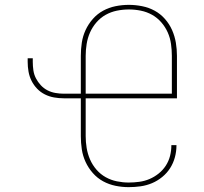

<svg xmlns="http://www.w3.org/2000/svg" viewBox="-20 -763 840 791"><path d="M510 8Q483 8 456 2.5Q429 -3 405 -16Q381 -29 362.5 -50Q344 -71 332.5 -96Q321 -121 317 -148Q313 -175 313 -202V-358H243Q223 -358 203 -361.5Q183 -365 165 -374Q147 -383 133 -397.5Q119 -412 110 -430Q101 -448 97.5 -468Q94 -488 94 -508V-523H115V-508Q115 -491 117.5 -473.5Q120 -456 128 -440.5Q136 -425 148 -412Q160 -399 175.5 -391Q191 -383 208.5 -380Q226 -377 243 -377H313V-533Q313 -560 317 -587Q321 -614 332.5 -639Q344 -664 362.5 -685Q381 -706 405 -719Q429 -732 456 -737.5Q483 -743 511 -743Q538 -743 565.5 -737.5Q593 -732 617 -719Q641 -706 659.5 -685Q678 -664 689 -639Q700 -614 704.5 -587Q709 -560 709 -533V-358H333V-202Q333 -178 337 -153.5Q341 -129 351 -106Q361 -83 377.5 -64Q394 -45 415.5 -33Q437 -21 461.5 -16Q486 -11 510 -11Q532 -11 554 -14Q576 -17 596 -25.5Q616 -34 633.5 -48Q651 -62 663 -80.5Q675 -99 680.5 -120.5Q686 -142 686 -164V-165H707V-164Q707 -139 700.5 -115Q694 -91 681 -70.5Q668 -50 648.5 -34Q629 -18 606.5 -8.5Q584 1 559.5 4.5Q535 8 510 8ZM688 -377V-533Q688 -557 684.5 -582Q681 -607 671 -629.5Q661 -652 644.5 -671Q628 -690 606.5 -702Q585 -714 560.5 -719Q536 -724 511 -724Q486 -724 461.5 -719Q437 -714 415.5 -702Q394 -690 377.5 -671Q361 -652 351 -629.5Q341 -607 337 -582Q333 -557 333 -533V-377Z"/></svg>

Font: Iosevka Aile Thin
Style: Regular
Weight: 100
Designer: Belleve Invis
Foundry: Belleve Invis
Version: Version 31.1.0; ttfautohint (v1.8.4)